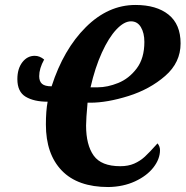

<svg xmlns="http://www.w3.org/2000/svg" viewBox="-20 -745 748 774"><path d="M165 -243Q165 -298 172 -335Q117 -335 83.5 -355Q50 -375 50 -426Q50 -468 70 -494Q90 -520 120 -520Q140 -520 158 -505Q138 -469 138 -438Q138 -417 149.5 -407Q161 -397 188 -397Q236 -546 326 -635.5Q416 -725 526 -725Q611 -725 659.5 -686Q708 -647 708 -570Q708 -493 646 -439Q584 -385 498 -358Q412 -331 344 -331H333Q327 -265 327 -239Q327 -161 357.5 -118Q388 -75 465 -75Q497 -75 521 -85.5Q545 -96 564 -113.5Q583 -131 615 -167Q625 -155 625 -140Q625 -104 598.5 -70Q572 -36 524.5 -14Q477 8 417 9Q293 9 229 -57.5Q165 -124 165 -243ZM374 -393Q413 -393 456.5 -410.5Q500 -428 531 -469Q562 -510 562 -576Q562 -612 548 -635.5Q534 -659 508 -659Q480 -659 449 -626Q418 -593 390.5 -532.5Q363 -472 345 -393Z"/></svg>

Font: Noto Serif CondExtraBold
Style: Italic
Weight: 800
Width: 3
Italic angle: -12°
Designer: Monotype Design Team
Foundry: Monotype Imaging Inc.
Version: Version 1.001